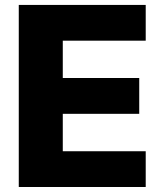

<svg xmlns="http://www.w3.org/2000/svg" viewBox="-20 -747 657 767"><path d="M562.1 -727.3V-584.5H230.8V-435.4H536.2V-292.3H230.8V-142.8H562.1V0H55V-727.3Z"/></svg>

Font: Inter P Extra Bold
Style: Regular
Weight: 800
Designer: Rasmus Andersson
Foundry: rsms
Version: Version 3.018;git-588b23468